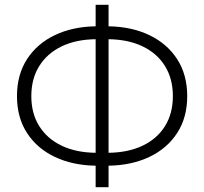

<svg xmlns="http://www.w3.org/2000/svg" viewBox="-20 -755 854 803"><path d="M380 28V-62Q283.5 -63.5 209.2 -98.8Q135 -134 93 -198.8Q51 -263.5 51 -353Q51 -442.5 93 -507.5Q135 -572.5 209.2 -608Q283.5 -643.5 380 -645V-735H434V-645Q530.5 -643.5 604.8 -608Q679 -572.5 721 -507.5Q763 -442.5 763 -353Q763 -263.5 721 -198.8Q679 -134 604.8 -98.8Q530.5 -63.5 434 -62V28ZM380 -116V-591Q297.5 -590 237.2 -560.8Q177 -531.5 144 -478.5Q111 -425.5 111 -353Q111 -280.5 144 -227.8Q177 -175 237.2 -146Q297.5 -117 380 -116ZM434 -116Q516.5 -117 577 -146Q637.5 -175 670.2 -227.8Q703 -280.5 703 -353Q703 -425.5 670.2 -478.5Q637.5 -531.5 577 -560.8Q516.5 -590 434 -591Z"/></svg>

Font: Geologica Thin Roman Thin
Style: Regular
Weight: 250
Version: Version 1.010;gftools[0.9.28]